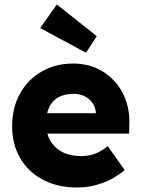

<svg xmlns="http://www.w3.org/2000/svg" viewBox="-20 -825 627 855"><path d="M324 10Q236 10 170.5 -25Q105 -60 69.5 -121.5Q34 -183 34 -262Q34 -345 69 -408Q104 -471 165.5 -506.5Q227 -542 305 -542Q379 -542 436 -507.5Q493 -473 525.5 -412.5Q558 -352 556 -274L555 -230H191Q204 -184 242.5 -157Q281 -130 342 -130Q375 -130 402 -140Q429 -150 460 -174L535 -68Q488 -28 433.5 -9Q379 10 324 10ZM308 -407Q211 -407 190 -321H407V-323Q404 -360 376.5 -383.5Q349 -407 308 -407ZM363 -590 159 -700 233 -805 411 -664Z"/></svg>

Font: Readex Pro
Style: Bold
Weight: 700
Designer: Bonnie Shaver-Troup, Thomas Jockin
Foundry: Lexend
Version: Version 1.203; ttfautohint (v1.8.3)